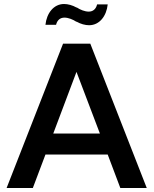

<svg xmlns="http://www.w3.org/2000/svg" viewBox="-20 -939 767 959"><path d="M362 -580 479 -272H246ZM581 0H713L431 -721H295L13 0H144L207 -167H518ZM260 -815C266 -840 282 -851 302 -851C321 -851 344 -842 362 -830L363 -901C342 -913 319 -919 300 -919C248 -919 213 -873 207 -815ZM465 -917C459 -892 443 -881 423 -881C404 -881 381 -890 363 -902L362 -831C383 -819 406 -813 425 -813C477 -813 512 -859 518 -917Z"/></svg>

Font: Perun SemiBold
Style: Regular
Weight: 600
Foundry: Copyright (c) Stefan Peev, Context Ltd, 2016
Version: Version 1.089